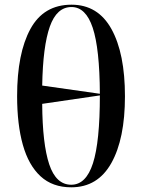

<svg xmlns="http://www.w3.org/2000/svg" viewBox="-20 -789 607 819"><path d="M284 10Q204 10 153 -37Q102 -84 77.5 -171Q53 -258 53 -379Q53 -561 109.5 -665Q166 -769 285 -769Q398 -769 455.5 -665Q513 -561 513 -378Q513 -197 455 -93.5Q397 10 284 10ZM406 -389Q405 -582 375.5 -670.5Q346 -759 285 -759Q222 -759 192.5 -675.5Q163 -592 160 -424ZM284 -1Q347 -1 376.5 -92.5Q406 -184 406 -382L160 -346Q161 -175 190 -88Q219 -1 284 -1Z"/></svg>

Font: Noto Serif Display SemiCondensed Medium
Style: Regular
Weight: 500
Width: 4
Designer: Monotype Design Team
Foundry: Monotype Imaging Inc.
Version: Version 2.009